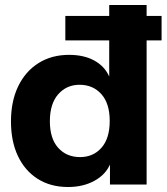

<svg xmlns="http://www.w3.org/2000/svg" viewBox="-20 -740 668 770"><path d="M421 0V-80Q402 -38 357 -14Q312 10 253 10Q183 10 131.5 -22.5Q80 -55 52 -114Q24 -173 24 -253Q24 -334 53 -394Q82 -454 134.5 -487Q187 -520 257 -520Q317 -520 358.5 -497Q400 -474 418 -433V-578H242V-676H418V-720H568V-676H628V-578H568V0ZM301 -110Q354 -110 387 -147.5Q420 -185 420 -255Q420 -325 386.5 -362.5Q353 -400 299 -400Q247 -400 213.5 -362Q180 -324 180 -254Q180 -184 213.5 -147Q247 -110 301 -110Z"/></svg>

Font: Instrument Sans
Style: Bold
Weight: 700
Designer: Rodrigo Fuenzalida
Foundry: fragTYPE
Version: Version 1.000; ttfautohint (v1.8.4.7-5d5b);gftools[0.9.28]